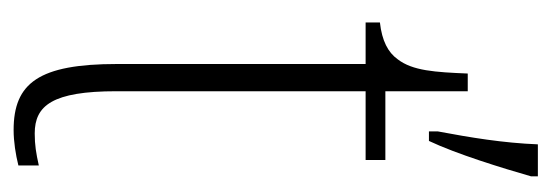

<svg xmlns="http://www.w3.org/2000/svg" viewBox="-284 -516 810 282"><g transform="rotate(90 121.0 -375.0)"><path d="M173 -613V-600H187C206 -640 227 -708 239 -750V-760H192C190 -709 182 -661 173 -613ZM171 10C188 10 207 7 223 3V-27C205 -23 193 -21 176 -21C135 -21 114 -47 114 -141V-507H215V-536H114V-657H88C86 -609 84 -576 67 -554C57 -540 40 -531 13 -528V-507H74V-142C74 -27 102 10 171 10Z"/></g></svg>

Font: Noto Serif Devanagari ExtraCondensed ExtraLight
Style: Regular
Weight: 200
Width: 2
Designer: Universal Thirst, Indian Type Foundry and the Monotype Design Team
Foundry: Monotype Imaging Inc.
Version: Version 2.004